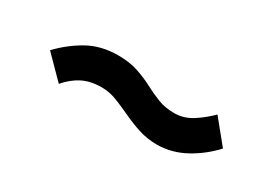

<svg xmlns="http://www.w3.org/2000/svg" viewBox="-21 -614 792 582"><g transform="rotate(30 375.0 -323.0)"><path d="M519 -235Q483 -235 452.5 -245Q422 -255 394.5 -268Q367 -281 340.5 -291.5Q314 -302 286 -302Q248 -302 220 -288Q192 -274 168 -246L94 -321Q131 -360 176.5 -385.5Q222 -411 282 -411Q321 -411 351 -401Q381 -391 406.5 -377.5Q432 -364 457.5 -354Q483 -344 515 -344Q548 -344 577 -362.5Q606 -381 631 -406L697 -325Q661 -286 615.5 -261Q570 -236 519 -235Z"/></g></svg>

Font: Inconsolata ExtraExpanded ExtraBold
Style: Regular
Weight: 800
Width: 8
Monospace: yes
Designer: Raph Levien, Cyreal, Brenton Simpson
Foundry: Raph Levien, Cyreal, Google
Version: Version 3.001; ttfautohint (v1.8.2.53-6de2)